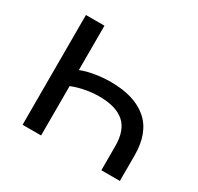

<svg xmlns="http://www.w3.org/2000/svg" viewBox="-150 -886 1104 1068"><g transform="rotate(30 402.5 -352.5)"><path d="M113 0V-705H232V-420Q265 -434 317 -443Q369 -452 420 -452Q573 -452 655.5 -380.5Q738 -309 738 -164V0H619V-155Q619 -257 565.5 -303.5Q512 -350 405 -350Q362 -350 316.5 -341.5Q271 -333 232 -317V0Z"/></g></svg>

Font: Nunito Sans 7pt SemiExpanded SemiBold
Style: Regular
Weight: 600
Width: 6
Designer: Vernon Adams
Foundry: Vernon Adams
Version: Version 3.101;gftools[0.9.27]